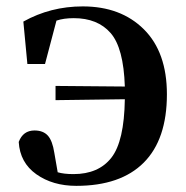

<svg xmlns="http://www.w3.org/2000/svg" viewBox="-20 -571 587 606"><path d="M66.4 -369.1 53.7 -502.9Q139.6 -550.8 241.2 -550.8Q361.3 -550.8 434.1 -478.5Q506.8 -406.2 506.8 -273.4Q506.8 -130.9 433.6 -57.6Q360.4 15.6 220.7 15.6Q146.5 15.6 94.7 -21Q43 -57.6 39.1 -123Q52.7 -159.2 88.9 -159.2Q116.2 -159.2 130.9 -143.1Q145.5 -127 151.4 -88.9L162.1 -27.3Q181.6 -21.5 211.9 -21.5Q291 -21.5 331.5 -73.2Q372.1 -125 374 -257.8L155.3 -254.9V-299.8L374 -297.9Q370.1 -419.9 329.1 -466.8Q288.1 -513.7 212.9 -513.7Q180.7 -513.7 158.2 -505.9L122.1 -369.1Z"/></svg>

Font: GenYoMin TW TTF Bold
Style: Regular
Weight: 700
Version: Version 1.300